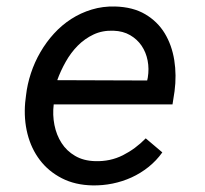

<svg xmlns="http://www.w3.org/2000/svg" viewBox="-20 -558 627 588"><path d="M263.7 9.8Q210 8.8 169.2 -12.2Q128.4 -33.2 102.1 -67.9Q75.7 -102.5 64.2 -147.9Q52.7 -193.4 57.1 -244.1L59.6 -265.1Q63.5 -299.8 74.7 -333.7Q85.9 -367.7 103.8 -398.4Q121.6 -429.2 145.3 -455.1Q168.9 -481 198 -499.8Q227.1 -518.6 261 -528.8Q294.9 -539.1 332.5 -538.1Q387.2 -536.6 424.8 -514.4Q462.4 -492.2 484.4 -456.1Q506.3 -419.9 513.7 -373.8Q521 -327.6 514.6 -278.8L508.3 -238.3H144.5Q140.6 -206.1 146.7 -175.3Q152.8 -144.5 168.5 -120.1Q184.1 -95.7 210 -80.6Q235.8 -65.4 271.5 -64.5Q317.4 -63 356.2 -82.5Q395 -102.1 426.3 -134.3L477.1 -91.3Q459 -65.9 434.8 -46.6Q410.6 -27.3 382.8 -14.6Q355 -2 324.7 4.2Q294.4 10.3 263.7 9.8ZM328.1 -463.9Q293.9 -465.3 266.6 -452.4Q239.3 -439.5 218 -418Q196.8 -396.5 181.2 -368.7Q165.5 -340.8 155.3 -312.5L430.7 -311.5L432.6 -320.3Q437 -347.2 432.1 -372.6Q427.2 -397.9 413.6 -418Q399.9 -438 378.4 -450.4Q356.9 -462.9 328.1 -463.9Z"/></svg>

Font: Roboto Mono
Style: Italic
Weight: 400
Designer: Google
Version: Version 2.000985; 2015; ttfautohint (v1.3)